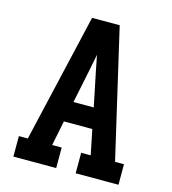

<svg xmlns="http://www.w3.org/2000/svg" viewBox="-109 -825 819 914"><g transform="rotate(15 300.0 -367.5)"><path d="M41 0V-101H85L232 -735H368L515 -101H559V0H348V-101H395L370 -224H230L205 -101H252V0ZM350 -325 316 -490Q312 -510 308 -530.5Q304 -551 300 -571Q296 -551 292 -530.5Q288 -510 284 -490L250 -325Z"/></g></svg>

Font: Iosevka HT Extended
Style: Bold
Weight: 700
Width: 7
Monospace: yes
Designer: Belleve Invis
Foundry: Belleve Invis
Version: Version 32.3.0; ttfautohint (v1.8.4)